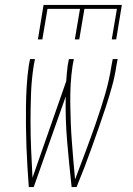

<svg xmlns="http://www.w3.org/2000/svg" viewBox="-20 -760 540 780"><path d="M97 0Q94 -41 91.5 -81.5Q89 -122 87.5 -163Q86 -204 85.5 -245Q85 -286 85.5 -327.5Q86 -369 88.5 -410.5Q91 -452 97 -494L102 -520H122L117 -494Q108 -436 106 -379Q104 -322 104 -265Q104 -208 106.5 -151.5Q109 -95 112 -38L249 -430Q250 -446 251.5 -462Q253 -478 255 -494L260 -520H280L275 -494Q269 -455 267 -416Q265 -377 265.5 -338Q266 -299 267.5 -260.5Q269 -222 272 -184Q275 -146 278 -107.5Q281 -69 285 -31Q307 -89 328.5 -146.5Q350 -204 370 -261.5Q390 -319 407 -377Q424 -435 433 -494L438 -520H458L453 -494Q447 -452 435.5 -410.5Q424 -369 410.5 -327.5Q397 -286 382.5 -245Q368 -204 353.5 -163Q339 -122 323.5 -81.5Q308 -41 291 0H271Q261 -91 253 -183Q245 -275 247 -368L117 0ZM134 -600 157 -740H475L452 -600H434L455 -724H323L302 -600H284L305 -724H173L152 -600Z"/></svg>

Font: Iosevka Term Curly Th Obl
Style: Regular
Weight: 100
Italic angle: -9°
Designer: Belleve Invis
Foundry: Belleve Invis
Version: Version 32.3.0